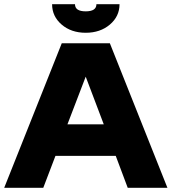

<svg xmlns="http://www.w3.org/2000/svg" viewBox="-23 -894 817 914"><path d="M385 -529 298 -302H471ZM183 0H-3L271 -688H500L774 0H585L528 -152H241ZM225 -874H334Q334 -840 385 -840Q436 -840 436 -874H546Q546 -816 500 -777Q454 -738 385 -738Q316 -738 270.5 -777Q225 -816 225 -874Z"/></svg>

Font: Roundo
Style: Bold
Weight: 700
Designer: Namrata Goyal (Gurmukhi), Shiva Nallaperumal (Latin)
Foundry: Indian Type Foundry
Version: Version 1.000;PS 1.0;hotconv 1.0.88;makeotf.lib2.5.647800